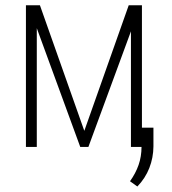

<svg xmlns="http://www.w3.org/2000/svg" viewBox="-20 -548 640 716"><path d="M294.4 -60.1 128.9 -528.3H76.7V0H117.2V-442.9L279.3 0H309.6L468.3 -431.2V0H509.3V-528.3H460ZM552.2 -2V-71.8H507.8V-1Q507.8 35.6 496.8 67.1Q485.8 98.6 464.8 127.9L492.2 147.5Q522 116.7 536.9 78.4Q551.8 40 552.2 -2Z"/></svg>

Font: Roboto Mono ExtraLight
Style: Regular
Weight: 250
Monospace: yes
Designer: Google
Version: Version 3.000